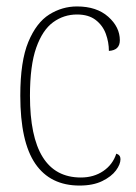

<svg xmlns="http://www.w3.org/2000/svg" viewBox="-20 -566 422 596"><path d="M227 10Q136 10 89.5 -58Q43 -126 43 -269Q43 -376 68 -436Q93 -496 133 -521Q173 -546 219 -546Q280 -546 316 -514Q352 -482 352 -441Q352 -410 318 -408Q318 -435 308.5 -461Q299 -487 277 -504Q255 -521 219 -521Q178 -521 145 -497Q112 -473 92.5 -418Q73 -363 73 -269Q73 -15 231 -15Q271 -15 300.5 -35Q330 -55 341 -89Q354 -85 354 -72Q354 -56 340 -37Q326 -18 297.5 -4Q269 10 227 10Z"/></svg>

Font: Noto Serif Condensed Thin
Style: Regular
Weight: 100
Width: 3
Designer: Monotype Design Team
Foundry: Monotype Imaging Inc.
Version: Version 2.013; ttfautohint (v1.8.4.7-5d5b)